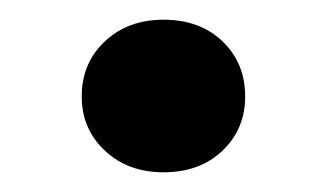

<svg xmlns="http://www.w3.org/2000/svg" viewBox="-20 -162 333 195"><path d="M146 13Q110 13 86.5 -9Q63 -31 63 -64Q63 -98 86.5 -120Q110 -142 146 -142Q183 -142 206 -120Q229 -98 229 -64Q229 -31 206 -9Q183 13 146 13Z"/></svg>

Font: Platypi Light
Style: Regular
Weight: 400
Version: Version 1.200